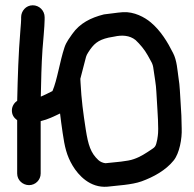

<svg xmlns="http://www.w3.org/2000/svg" viewBox="-20 -732 733 727"><path d="M207.4 -302.3C210.1 -280.4 213 -256.6 217.3 -228.3C224.8 -176.7 232.2 -142.8 255.1 -104.6C276.8 -68.4 320.9 -19.7 386.6 -25.1C422.2 -29.6 478.8 -31.8 516.5 -45.5C560.5 -61.5 607.5 -86.9 637.4 -124.2C659.6 -151.2 669.6 -207.2 668 -245.6C668 -274 666.2 -313.6 663.9 -343C661.3 -375.8 661.6 -404 655.7 -439.1C651.9 -464.4 650 -503.6 635.2 -531.4C614.9 -572.1 588.8 -615.4 551.1 -647.1C528.2 -666.6 487.5 -688.6 445.3 -685.9C418.2 -683.9 398.1 -679.8 376.7 -677.9C375.8 -677.8 374.1 -677.6 372.9 -677.3C323.7 -664.9 282.1 -644.1 253.4 -603.1C245 -590.5 231.2 -573.7 224.3 -552.9C206.2 -498.7 196.7 -428.9 178.6 -387.2C164.7 -380.1 149.7 -372.7 134.5 -366.1C135.8 -427.4 136.8 -485.2 140.9 -544.7C142.6 -568.8 149 -632.9 149 -658V-667C149 -691.8 128.8 -712 104 -712C78 -712 60 -690 60 -667V-658C60 -654.1 59.1 -639.1 57.1 -616.1C49.7 -527.4 47.3 -443.7 45.1 -350.5C35 -343.6 25 -330.5 25 -314C25 -298.2 31.4 -286.9 45 -276.8V-75C45 -49 67 -31 90 -31C114.3 -31 134 -50.7 134 -75V-273.3C162.6 -280.1 184.3 -291.4 207.4 -302.3ZM284.2 -433.7C287.1 -445.8 291.7 -463.5 297.1 -483.4C307.2 -520.6 304.5 -518.2 314.1 -533.7C334.1 -565.1 350.2 -580.2 390.9 -589.5L412.9 -593.5C441.1 -599.8 470.7 -598.7 493.4 -580.3C510.4 -564.3 527.5 -543.8 539 -523.1C552.5 -497.5 558.6 -493 561.2 -470C565.2 -438.9 570.7 -414.3 572 -384.9C574 -339.8 579 -288.2 579 -244C579 -234.6 579 -224.6 575.4 -203.6C570.1 -177.7 567.9 -175.6 553.1 -165.8C532.5 -152 511.5 -137.9 486.7 -129.6C463.7 -120.9 415.8 -117.9 379.8 -114C370.9 -114.5 358.6 -119.7 352.3 -126C323.3 -153 314 -182.7 304.7 -241.8C294.8 -306.3 288.4 -353.1 285 -418.3Z"/></svg>

Font: Just Breathe
Style: Bd
Weight: 400
Foundry: Cannot Into Space Fonts
Version: Version 0.72